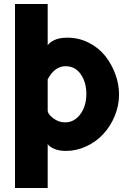

<svg xmlns="http://www.w3.org/2000/svg" viewBox="-20 -730 640 963"><path d="M311 26.9Q273.9 26.9 249.8 15.6Q225.6 4.4 219.2 -7.8V212.9H55.2V-710H219.2V-502.9Q228.5 -517.1 252.9 -529.1Q277.3 -541 318.8 -541Q376 -541 425.5 -515.6Q475.1 -490.2 507.6 -449.5Q540 -408.7 558.6 -357.9Q577.1 -307.1 577.1 -255.9Q577.1 -200.7 555.7 -148.7Q534.2 -96.7 498.5 -58.1Q462.9 -19.5 413.6 3.7Q364.3 26.9 311 26.9ZM309.1 -397.9Q253.9 -397.9 219.2 -332V-176.8Q219.2 -157.2 247.1 -136.7Q274.9 -116.2 306.2 -116.2Q352.5 -116.2 382.8 -157Q413.1 -197.8 413.1 -258.8Q413.1 -317.4 385 -357.7Q356.9 -397.9 309.1 -397.9Z"/></svg>

Font: Rawline ExtraBold
Style: Regular
Weight: 800
Designer: Matt McInerney, Pablo Impallari, Rodrigo Fuenzalida
Foundry: Matt McInerney, Pablo Impallari, Rodrigo Fuenzalida
Version: Version 4.020;PS 004.020;hotconv 1.0.88;makeotf.lib2.5.64775